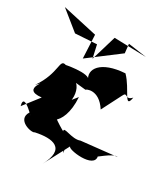

<svg xmlns="http://www.w3.org/2000/svg" viewBox="-172 -929 963 1126"><g transform="rotate(20 309.0 -366.0)"><path d="M182 -256 203 -269C280 -269 300 -467 191 -443L316 -407C313 -411 393 -439 439 -329L529 -448C554 -485 551 -426 595 -460C564 -373 558 -499 503 -578C342 -596 279 -527 312 -462C317 -512 124 -504 158 -504C109 -531 139 -446 28 -333C115 -394 -56 -285 90 -277L-9 -187C-18 -291 98 -102 53 -170C-6 -106 105 -59 122 -71C234 -75 332 -44 225 90L345 -65C333 -45 524 17 517 -68C491 -43 597 -117 628 -101L390 -117C338 -106 268 -167 276 -134L321 -13C314 -156 331 -59 175 -231C128 -144 272 -144 294 -354ZM288 -681 145 -697 36 -822 258 -730 238 -574 459 -687 463 -748 583 -709 372 -752 292 -592Z"/></g></svg>

Font: Asimov Silicon
Style: Regular
Weight: 400
Designer: Google
Version: Version 2.000980; 2014